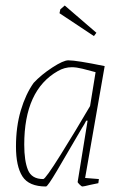

<svg xmlns="http://www.w3.org/2000/svg" viewBox="-20 -668 445 697"><path d="M289 -22 339 -18 337 -3Q330 -2 322.5 0Q315 2 308 3Q284 9 279 9Q276 9 268.5 1.5Q261 -6 262 -8L298 -230H293Q286 -216 278 -204Q221 -106 187 -48.5Q153 9 147 9Q85 9 61.5 -27.5Q38 -64 38 -136Q38 -208 55.5 -267Q73 -326 102 -367Q130 -397 170 -423Q210 -449 228 -449Q258 -449 360 -428ZM307 -283 327 -406Q302 -413 279.5 -418.5Q257 -424 241 -424Q214 -424 190 -410Q68 -341 68 -143Q68 -84 81.5 -51Q95 -18 137 -18Q145 -18 200 -106Q255 -194 307 -283ZM196 -620 199 -634 215 -648 330 -549 321 -537Z"/></svg>

Font: Grenze Thin
Style: Italic
Weight: 250
Italic angle: -10°
Designer: Renata Polastri
Foundry: Omnibus-Type
Version: Version 1.002; ttfautohint (v1.8)